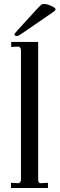

<svg xmlns="http://www.w3.org/2000/svg" viewBox="-20 -941 298 961"><path d="M35 0V-26L72 -24Q85 -27 85 -43V-687Q85 -704 73 -708L36 -706V-731H171V-43Q171 -24 184 -24L220 -26V0ZM65 -761Q52 -761 52 -769Q52 -772 70 -792L165 -896Q180 -912 186 -917Q190 -921 201 -921Q217 -921 237.5 -911Q258 -901 258 -895Q258 -889 248 -882L85 -770Q73 -761 65 -761Z"/></svg>

Font: UnnaRegular
Style: Regular
Weight: 400
Designer: Jorge de Buen Unna
Foundry: Omnibus-Type
Version: Version 2.008;hotconv 1.0.109;makeotfexe 2.5.65596